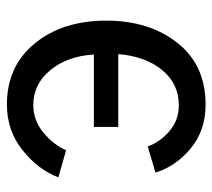

<svg xmlns="http://www.w3.org/2000/svg" viewBox="-50 -546 613 554"><g transform="rotate(90 257.0 -269.5)"><path d="M40 -269.5Q40 -392.6 104 -474.1Q168 -555.7 282.2 -555.7Q356.4 -555.7 408.2 -513.2Q460 -470.7 478.5 -411.1L403.3 -388.7Q388.7 -426.8 357.4 -452.6Q326.2 -478.5 284.2 -478.5Q221.7 -478.5 182.1 -429.7Q142.6 -380.9 136.7 -303.7H346.7V-233.4H137.7Q142.6 -156.2 183.1 -107.4Q223.6 -58.6 283.2 -58.6Q328.1 -58.6 363.3 -87.9Q398.4 -117.2 414.1 -153.3L492.2 -130.9Q470.7 -73.2 414.1 -27.8Q357.4 17.6 282.2 17.6Q171.9 17.6 106 -62.5Q40 -142.6 40 -269.5Z"/></g></svg>

Font: Gothic A1 Medium
Style: Regular
Weight: 500
Designer: HanYang I&C Co.,Ltd.
Foundry: HanYang I&C Co.,Ltd.
Version: Version 2.50